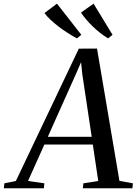

<svg xmlns="http://www.w3.org/2000/svg" viewBox="-88 -1008 737 1028"><path d="M-67.5 0 -64.5 -26.5 -3 -39 334 -747.5 431.5 -748 551.5 -39.5 623.5 -26.5 621 0H355.5L358.5 -26.5L438 -39L409 -234H149.5L62 -39L149.5 -26.5L147 0ZM168 -275.5H403L352.5 -611.5L346 -675L322 -619.5ZM514.5 -821.5 490.5 -802.5Q468.5 -816 447.8 -832.2Q427 -848.5 408.2 -866.8Q389.5 -885 373.5 -903.8Q357.5 -922.5 345.5 -940.5L413 -988.5ZM347.5 -821.5 323.5 -802.5Q300 -815.5 274.8 -831.5Q249.5 -847.5 226 -865.5Q202.5 -883.5 182.8 -902Q163 -920.5 150 -938L217 -988.5Z"/></svg>

Font: Merriweather 96pt
Style: Italic
Weight: 400
Italic angle: -7.8°
Version: Version 2.101